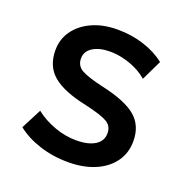

<svg xmlns="http://www.w3.org/2000/svg" viewBox="-101 -609 697 718"><g transform="rotate(20 247.0 -250.0)"><path d="M243.5 14.5Q182 14.5 128.5 -3Q75 -20.5 38.5 -50L80 -130.5Q114.5 -103.5 157.8 -88Q201 -72.5 243 -72.5Q291.5 -72.5 318.5 -89.5Q345.5 -106.5 345.5 -137Q345.5 -166 322.2 -179.8Q299 -193.5 234 -208.5Q140.5 -228 98.2 -263.8Q56 -299.5 56 -363Q56 -407.5 80.8 -441.8Q105.5 -476 149 -495.5Q192.5 -515 249.5 -515Q305 -515 354 -499.2Q403 -483.5 439 -455L400 -374Q381.5 -390.5 357 -402.5Q332.5 -414.5 305.2 -421.2Q278 -428 251 -428Q209 -428 182.8 -411.8Q156.5 -395.5 156.5 -367Q156.5 -337.5 181.5 -323.5Q206.5 -309.5 267.5 -295.5Q363.5 -274.5 405 -239.5Q446.5 -204.5 446.5 -142.5Q446.5 -95 421 -59.8Q395.5 -24.5 349.8 -5Q304 14.5 243.5 14.5Z"/></g></svg>

Font: Geologica Roman
Style: Regular
Weight: 400
Designer: Sindre Bremnes, Frode Helland
Foundry: Monokrom Skriftforlag AS
Version: Version 1.010;gftools[0.9.28]